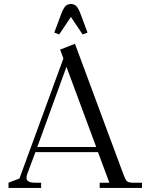

<svg xmlns="http://www.w3.org/2000/svg" viewBox="-20 -928 740 948"><path d="M22 0V-25.9L76.2 -46.9L293 -639.2L276.9 -683.1L350.1 -711.9L589.8 -65.9Q599.1 -40.5 606.9 -33.2Q614.7 -25.9 638.2 -25.9H681.2V0H472.2V-25.9H520L463.9 -176.8H154.8L113.8 -66.9Q110.8 -58.1 110.8 -49.8Q110.8 -25.9 152.8 -25.9H183.1V0ZM164.1 -202.1H455.1L308.1 -598.1ZM248 -767.1 282.2 -858.9Q292.5 -886.2 302.7 -897.2Q313 -908.2 330.1 -908.2Q347.2 -908.2 357.4 -897.2Q367.7 -886.2 377.9 -858.9L412.1 -767.1L388.2 -757.8L330.1 -844.2L272 -757.8Z"/></svg>

Font: Dihjauti S
Style: Regular
Weight: 400
Designer: T. Christopher White
Version: Version 3.0.0